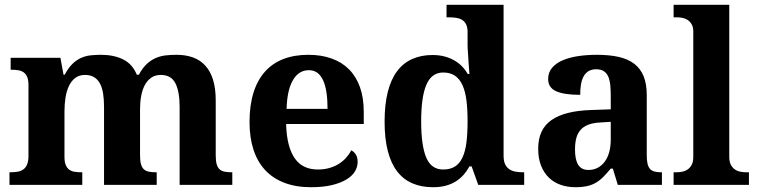

<svg xmlns="http://www.w3.org/2000/svg" viewBox="-20 -780 3197 810"><path d="M418.9 0V-329.1Q418.9 -361.3 414.8 -386.5Q410.6 -411.6 401.1 -428.7Q391.6 -445.8 376.2 -454.8Q360.8 -463.9 338.9 -463.9Q314 -463.9 297.4 -451.2Q280.8 -438.5 270.8 -417.2Q260.7 -396 256.3 -367.9Q252 -339.8 252 -309.1V-118.2Q252 -97.2 257.1 -84.5Q262.2 -71.8 271.5 -64.7Q280.8 -57.6 294.2 -55.4Q307.6 -53.2 324.2 -53.2H327.1V0H20V-53.2H22Q39.1 -53.2 53.2 -55.4Q67.4 -57.6 77.9 -64.9Q88.4 -72.3 94.2 -85.9Q100.1 -99.6 100.1 -122.1V-420.9Q100.1 -441.9 95 -454.6Q89.8 -467.3 80.3 -474.4Q70.8 -481.4 57.6 -483.6Q44.4 -485.8 27.8 -485.8H24.9V-536.1H234.9L248 -464.8H252.9Q268.1 -493.2 284.9 -509.8Q301.8 -526.4 320.8 -535.2Q339.8 -543.9 361.1 -546.4Q382.3 -548.8 405.8 -548.8Q460.9 -548.8 500 -529.1Q539.1 -509.3 557.1 -464.8H565.9Q581.1 -493.2 598.9 -509.8Q616.7 -526.4 637 -535.2Q657.2 -543.9 679.4 -546.4Q701.7 -548.8 725.1 -548.8Q763.7 -548.8 794.4 -537.6Q825.2 -526.4 846.4 -502.9Q867.7 -479.5 878.9 -443.1Q890.1 -406.7 890.1 -356V-124Q890.1 -100.6 894.3 -86.7Q898.4 -72.8 906.7 -65.4Q915 -58.1 927.7 -55.7Q940.4 -53.2 957 -53.2H960V0H737.8V-329.1Q737.8 -393.6 720 -428.7Q702.1 -463.9 658.2 -463.9Q634.8 -463.9 618.2 -452.4Q601.6 -440.9 591.1 -421.4Q580.6 -401.9 575.7 -375.7Q570.8 -349.6 570.8 -320.8V-124Q570.8 -100.6 575 -86.7Q579.1 -72.8 587.4 -65.4Q595.7 -58.1 608.4 -55.7Q621.1 -53.2 638.2 -53.2H641.1V0Z M1282.7 -483.9Q1240.7 -483.9 1216.1 -442.4Q1191.4 -400.9 1189 -320.8H1361.8Q1361.8 -358.9 1357.4 -389.2Q1353 -419.4 1343.5 -440.4Q1334 -461.4 1319.1 -472.7Q1304.2 -483.9 1282.7 -483.9ZM1292 9.8Q1228.5 9.8 1179.9 -8.8Q1131.3 -27.3 1098.6 -62.5Q1065.9 -97.7 1049.3 -148.7Q1032.7 -199.7 1032.7 -265.1Q1032.7 -335.4 1049.3 -388.7Q1065.9 -441.9 1097.7 -477.5Q1129.4 -513.2 1175.5 -531Q1221.7 -548.8 1280.8 -548.8Q1335 -548.8 1378.4 -533.4Q1421.9 -518.1 1452.1 -487.8Q1482.4 -457.5 1498.5 -412.6Q1514.6 -367.7 1514.6 -308.1V-256.8H1187Q1188.5 -206.5 1198 -170.4Q1207.5 -134.3 1224.4 -110.8Q1241.2 -87.4 1265.4 -76.2Q1289.6 -64.9 1320.8 -64.9Q1346.7 -64.9 1368.7 -71Q1390.6 -77.1 1408.4 -88.1Q1426.3 -99.1 1439.7 -114Q1453.1 -128.9 1461.9 -146Q1488.8 -131.3 1488.8 -97.2Q1488.8 -75.7 1477.1 -56.4Q1465.3 -37.1 1440.9 -22.5Q1416.5 -7.8 1379.6 1Q1342.8 9.8 1292 9.8Z M2104.5 -123Q2104.5 -100.1 2111.3 -86.4Q2118.2 -72.8 2129.6 -65.4Q2141.1 -58.1 2156 -55.7Q2170.9 -53.2 2187.5 -53.2H2191.4V0H1997.6L1969.7 -78.1H1960.4Q1949.2 -57.6 1934.8 -41.5Q1920.4 -25.4 1901.6 -13.9Q1882.8 -2.4 1859.4 3.7Q1835.9 9.8 1806.6 9.8Q1757.8 9.8 1719.7 -6.6Q1681.6 -22.9 1655.5 -56.9Q1629.4 -90.8 1616 -143.1Q1602.5 -195.3 1602.5 -267.1Q1602.5 -339.4 1616 -392.3Q1629.4 -445.3 1655.3 -479.7Q1681.2 -514.2 1718.8 -531Q1756.3 -547.9 1804.7 -547.9Q1833 -547.9 1855.7 -541.7Q1878.4 -535.6 1896.7 -525.1Q1915 -514.6 1929.2 -500Q1943.4 -485.4 1953.6 -467.8H1960.4Q1958.5 -495.6 1956.5 -520Q1956.1 -530.3 1955.3 -541Q1954.6 -551.8 1953.9 -561.3Q1953.1 -570.8 1952.9 -578.1Q1952.6 -585.4 1952.6 -589.8V-645Q1952.6 -665.5 1946 -678Q1939.5 -690.4 1928.5 -696.8Q1917.5 -703.1 1902.8 -705.1Q1888.2 -707 1871.6 -707H1863.8V-759.8H2104.5ZM1849.6 -64.9Q1879.4 -64.9 1899.2 -77.4Q1918.9 -89.8 1930.9 -115.2Q1942.9 -140.6 1947.8 -179Q1952.6 -217.3 1952.6 -269Q1952.6 -318.4 1947.8 -356.7Q1942.9 -395 1930.9 -421.1Q1918.9 -447.3 1899.2 -460.7Q1879.4 -474.1 1849.6 -474.1Q1824.7 -474.1 1806.9 -460.7Q1789.1 -447.3 1778.1 -420.9Q1767.1 -394.5 1762 -356.2Q1756.8 -317.9 1756.8 -268.1Q1756.8 -166 1778.1 -115.5Q1799.3 -64.9 1849.6 -64.9Z M2405.8 -148.9Q2405.8 -106 2419.4 -84.5Q2433.1 -63 2462.4 -63Q2483.9 -63 2501.2 -72Q2518.6 -81.1 2531 -97.7Q2543.5 -114.3 2550 -137.9Q2556.6 -161.6 2556.6 -190.9V-266.1L2511.7 -263.2Q2481.9 -261.7 2461.4 -253.7Q2440.9 -245.6 2428.7 -231.4Q2416.5 -217.3 2411.1 -196.8Q2405.8 -176.3 2405.8 -148.9ZM2494.6 -487.8Q2475.6 -487.8 2462.6 -479.7Q2449.7 -471.7 2441.9 -457.3Q2434.1 -442.9 2430.9 -423.1Q2427.7 -403.3 2427.7 -379.9Q2360.4 -379.9 2326.4 -395Q2292.5 -410.2 2292.5 -446.8Q2292.5 -474.1 2308.8 -493.7Q2325.2 -513.2 2353.3 -525.4Q2381.3 -537.6 2418.7 -543.2Q2456.1 -548.8 2498.5 -548.8Q2551.3 -548.8 2590.6 -539.8Q2629.9 -530.8 2656 -510.7Q2682.1 -490.7 2695.3 -458.3Q2708.5 -425.8 2708.5 -378.9V-124Q2708.5 -103.5 2711.7 -89.8Q2714.8 -76.2 2721.7 -68.1Q2728.5 -60.1 2740.2 -56.6Q2752 -53.2 2768.6 -53.2H2772.5V0H2586.4L2565.4 -68.8H2556.6Q2540 -48.8 2525.4 -33.9Q2510.7 -19 2494.1 -9.3Q2477.5 0.5 2456.8 5.1Q2436 9.8 2407.7 9.8Q2374.5 9.8 2345.9 0Q2317.4 -9.8 2296.1 -30Q2274.9 -50.3 2262.7 -80.8Q2250.5 -111.3 2250.5 -152.8Q2250.5 -234.4 2306.4 -273.4Q2362.3 -312.5 2474.6 -315.9L2556.6 -318.8V-374Q2556.6 -398.9 2554.7 -419.9Q2552.7 -440.9 2546.4 -456.1Q2540 -471.2 2527.6 -479.5Q2515.1 -487.8 2494.6 -487.8Z M2833.5 -53.2Q2844.7 -53.2 2857.2 -55.4Q2869.6 -57.6 2880.1 -64.5Q2890.6 -71.3 2897.7 -84Q2904.8 -96.7 2904.8 -118.2V-646Q2904.8 -666 2897.7 -678Q2890.6 -689.9 2879.9 -696.5Q2869.1 -703.1 2856.7 -705.1Q2844.2 -707 2833.5 -707H2821.8V-759.8H3056.6V-118.2Q3056.6 -96.7 3063.7 -84Q3070.8 -71.3 3081.3 -64.5Q3091.8 -57.6 3104.5 -55.4Q3117.2 -53.2 3127.9 -53.2H3139.6V0H2821.8V-53.2Z"/></svg>

Font: Droids
Style: b
Weight: 700
Foundry: Ascender Corporation
Version: Version 1.00 build 113